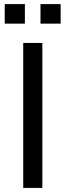

<svg xmlns="http://www.w3.org/2000/svg" viewBox="-20 -914 319 934"><path d="M93 0V-705H186V0ZM177 -799V-894H275V-799ZM3 -799V-894H101V-799Z"/></svg>

Font: Nunito Sans 7pt Condensed Medium
Style: Regular
Weight: 500
Width: 3
Designer: Vernon Adams
Foundry: Vernon Adams
Version: Version 3.101;gftools[0.9.27]